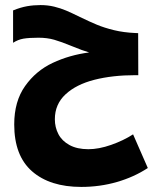

<svg xmlns="http://www.w3.org/2000/svg" viewBox="-20 -729 640 756"><path d="M36 -239Q36 -330 78.8 -390.2Q121.5 -450.5 187.8 -481.5Q254 -512.5 331 -522.5Q306.5 -529.5 262.5 -547.5Q221.5 -564.5 193.5 -572.5Q165.5 -580.5 131.5 -580.5Q94.5 -580.5 72.5 -576.8Q50.5 -573 31.5 -560.5V-688Q61 -700 86.5 -704.5Q112 -709 139.5 -709Q168 -709 193.5 -702.8Q219 -696.5 240.2 -687.5Q261.5 -678.5 295 -662Q333 -643.5 362 -631.5Q391 -619.5 429 -610.2Q467 -601 512.5 -599L524 -598.5L524.5 -433H513Q423 -433 351.5 -414.8Q280 -396.5 238 -357.5Q196 -318.5 196 -259.5Q196 -227.5 210 -200.8Q224 -174 253.8 -157.8Q283.5 -141.5 328 -141.5Q369 -141.5 417.5 -158.5Q466 -175.5 504 -200L562 -67.5Q508 -32 440.8 -12.5Q373.5 7 300 7Q176.5 7 106.2 -54.5Q36 -116 36 -239Z"/></svg>

Font: JuliaMono ExtraBoldItalic
Style: Regular
Weight: 800
Italic angle: -9°
Monospace: yes
Designer: cormullion
Foundry: corm
Version: Version 0.049; ttfautohint (v1.8.4)